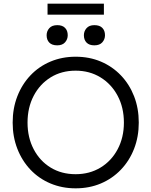

<svg xmlns="http://www.w3.org/2000/svg" viewBox="-20 -1016 825 1046"><path d="M392 10Q318 10 255 -16.5Q192 -43 146 -91.5Q100 -140 74.5 -205.5Q49 -271 49 -348Q49 -426 74.5 -491.5Q100 -557 146 -605.5Q192 -654 255 -680.5Q318 -707 392 -707Q467 -707 529.5 -680.5Q592 -654 638.5 -605.5Q685 -557 710.5 -491.5Q736 -426 736 -348Q736 -271 710.5 -205.5Q685 -140 638.5 -91.5Q592 -43 529.5 -16.5Q467 10 392 10ZM392 -67Q468 -67 527.5 -103Q587 -139 621 -203Q655 -267 655 -348Q655 -430 621 -494Q587 -558 527.5 -594.5Q468 -631 392 -631Q315 -631 256 -594.5Q197 -558 163.5 -494Q130 -430 130 -348Q130 -267 163.5 -203Q197 -139 256 -103Q315 -67 392 -67ZM494 -769Q466 -769 451.5 -784Q437 -799 437 -824Q437 -846 451.5 -862.5Q466 -879 494 -879Q523 -879 537.5 -864Q552 -849 552 -824Q552 -802 537.5 -785.5Q523 -769 494 -769ZM292 -769Q263 -769 248.5 -784Q234 -799 234 -824Q234 -846 248.5 -862.5Q263 -879 292 -879Q320 -879 334.5 -864Q349 -849 349 -824Q349 -802 334.5 -785.5Q320 -769 292 -769ZM239 -936V-996H546V-936Z"/></svg>

Font: Lexend Deca Light
Style: Regular
Weight: 300
Designer: Bonnie Shaver-Troup, Thomas Jockin
Foundry: Lexend
Version: Version 1.008; ttfautohint (v1.8.4.7-5d5b)